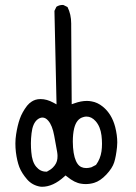

<svg xmlns="http://www.w3.org/2000/svg" viewBox="-20 -754 540 761"><path d="M321.8 -87.9Q299.3 -87.9 287.6 -104.5Q272.9 -125 269.5 -169.4Q268.6 -182.1 268.6 -192.4Q268.6 -222.7 273.9 -245.1Q283.2 -283.2 310.5 -290Q316.4 -292 322.8 -292Q342.8 -292 358.9 -273.9Q377.9 -252.4 382.3 -216.8Q384.3 -199.7 384.3 -184.1Q384.3 -168.5 382.3 -154.3Q377.9 -124.5 361.3 -101.6L359.9 -100.1L341.8 -90.8Q330.6 -87.9 321.8 -87.9ZM162.1 -73.7Q139.6 -73.7 123.3 -93.3Q106.9 -112.8 104 -151.9Q102.5 -167.5 102.5 -186Q102.5 -204.6 105 -225.6Q109.4 -265.1 128.4 -280.3Q138.2 -288.1 148.4 -288.1Q160.6 -288.1 171.4 -275.4Q187.5 -256.8 194.8 -216.3L206.5 -151.9Q208 -142.6 208 -136.2Q208 -129.9 207.5 -125.5Q205.6 -106 189.9 -90.3Q180.7 -81.1 166 -73.7Q163.1 -73.7 162.1 -73.7ZM141.1 -361.3Q128.9 -361.3 120.4 -358.4Q111.8 -355.5 106 -351.6Q95.7 -345.2 87.4 -335Q67.9 -309.6 58.6 -283.2Q49.3 -256.8 43.9 -221.7Q41 -203.1 41 -185.5Q41 -168 43 -150.9Q47.4 -116.2 56.6 -91.8Q65.9 -67.9 87.4 -43Q107.9 -19.5 139.6 -14.2Q143.1 -13.7 146.5 -13.7Q190.4 -13.7 234.9 -54.2L239.7 -58.6L245.6 -54.2Q275.9 -29.3 301.8 -25.9Q310.5 -24.4 319.3 -24.4Q336.9 -24.4 353 -29.3Q377.4 -36.6 401.4 -62Q425.3 -87.4 432.6 -110.6Q439.9 -133.8 443.8 -170.9Q444.8 -179.7 444.8 -189.5Q444.8 -218.3 436.5 -251Q422.9 -302.7 387.2 -331.5Q366.7 -348.1 343.3 -352.1Q334 -354 324.2 -354Q301.3 -354 275.4 -344.7L264.2 -340.8L262.2 -652.3V-652.8Q262.2 -656.7 262.2 -660.6Q262.2 -697.3 247.6 -726.1L231.9 -733.9Q230 -734.4 228.5 -734.4Q214.4 -734.4 203.6 -727.1L195.8 -710.9L204.1 -340.3L191.4 -347.2Q165.5 -361.3 141.1 -361.3Z"/></svg>

Font: NaikaiFont
Style: Light
Weight: 300
Version: Version 1.89